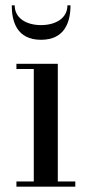

<svg xmlns="http://www.w3.org/2000/svg" viewBox="-20 -699 343 719"><path d="M35 -679H24C24 -618 43.5 -550 133.5 -550C223.5 -550 244 -618 244 -679H232.5C232.5 -630 187.5 -605 133.5 -605C80 -605 35 -630 35 -679ZM41.5 -19.5V0H262V-19.5H196.5V-460H41.5V-440.5H106.5V-19.5Z"/></svg>

Font: Bodoni* 11
Style: Regular
Weight: 400
Version: Version 2.3